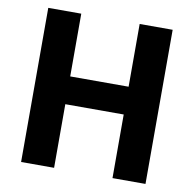

<svg xmlns="http://www.w3.org/2000/svg" viewBox="-79 -790 880 871"><g transform="rotate(10 360.5 -355.0)"><path d="M74 0V-710H226V-421H495V-710H647V0H495V-293H226V0Z"/></g></svg>

Font: Geist
Style: Bold
Weight: 400
Designer: Basement.studio, Andrés Briganti, Mateo Zaragoza
Foundry: Basement.studio, Vercel, Andrés Briganti, Guido Ferreyra, Mateo Zaragoza
Version: Version 1.401